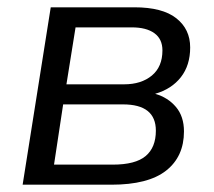

<svg xmlns="http://www.w3.org/2000/svg" viewBox="-20 -506 587 526"><path d="M42 0 119 -486H348Q425 -486 463 -456Q501 -426 501 -376Q501 -327 475.5 -294.5Q450 -262 405 -249Q440 -239 462 -213Q484 -187 484 -146Q484 -77 435 -38.5Q386 0 285 0ZM162 -275H320Q367 -275 396 -299Q425 -323 425 -368Q425 -399 403 -415Q381 -431 341 -431H187ZM128 -55H289Q351 -55 379 -78.5Q407 -102 407 -148Q407 -220 317 -220H153Z"/></svg>

Font: Nunito Sans
Style: Italic
Weight: 400
Italic angle: -9°
Designer: Vernon Adams
Foundry: Vernon Adams
Version: Version 3.006; ttfautohint (v1.8.3)